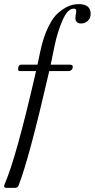

<svg xmlns="http://www.w3.org/2000/svg" viewBox="-42 -713 460 932"><path d="M-9 199Q-27 199 -20 182Q36 56 133 -368H52Q46 -368 46 -378Q46 -399 61 -399H140L153 -461Q168 -532 192 -581.5Q216 -631 244 -653.5Q272 -676 294.5 -684.5Q317 -693 340 -693Q398 -693 398 -646Q398 -624 384 -611.5Q370 -599 352 -599Q324 -599 324 -626Q324 -631 325 -638Q326 -645 327 -650.5Q328 -656 328 -661Q328 -666 325 -668.5Q322 -671 316 -671Q286 -671 261.5 -614.5Q237 -558 223 -491L204 -399H298Q311 -399 311 -389Q311 -378 304.5 -373Q298 -368 291 -368H197Q100 55 48 188Q43 199 30 199Z"/></svg>

Font: HK Venetian
Style: Italic
Weight: 400
Italic angle: -12°
Version: Version 1.000;PS 001.000;hotconv 1.0.88;makeotf.lib2.5.64775